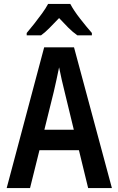

<svg xmlns="http://www.w3.org/2000/svg" viewBox="-20 -958 603 978"><path d="M14 0 205 -717H357L550 0H429L382 -193H181L133 0ZM254 -491 206 -297H356L309 -491Q302 -518 294.5 -551.5Q287 -585 281 -615Q275 -585 267.5 -551Q260 -517 254 -491ZM116 -790Q133 -810 154 -836.5Q175 -863 194.5 -890Q214 -917 225 -938H338Q356 -904 388 -863Q420 -822 448 -790V-778H374Q351 -794 328 -817Q305 -840 281 -866Q256 -840 233 -816.5Q210 -793 189 -778H116Z"/></svg>

Font: Noto Sans Mono SemiCondensed SemiBold
Style: Regular
Weight: 600
Width: 4
Designer: Monotype Design Team
Foundry: Monotype Imaging Inc.
Version: Version 2.014; ttfautohint (v1.8.4.7-5d5b)